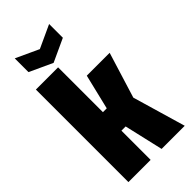

<svg xmlns="http://www.w3.org/2000/svg" viewBox="-276 -962 1027 1027"><g transform="rotate(-45 237.0 -449.0)"><path d="M34 0V-700H202V-361H231L279 -560H452L372 -301L460 0H285L234 -221H202V0ZM332 -898V-794L202 -734L72 -794V-898L202 -838Z"/></g></svg>

Font: Tektur Condensed
Style: Bold
Weight: 700
Width: 3
Designer: Adam Jagosz
Foundry: Adam Jagosz
Version: Version 1.005;gftools[0.9.30]